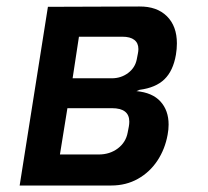

<svg xmlns="http://www.w3.org/2000/svg" viewBox="-20 -571 640 591"><path d="M127.5 -550 409 -551Q463 -551.5 493.8 -521Q524.5 -490.5 524.5 -437.5Q524.5 -420.5 521.5 -402.5Q513 -353 486.2 -327Q459.5 -301 409.5 -294.5L400 -290.5Q449 -286 474 -258.5Q499 -231 499 -187.5Q499 -172.5 496 -156.5Q488 -112 464.5 -76.5Q441 -41 404.5 -20.5Q368 0 322.5 0H40.5ZM373 -163 376.5 -181Q378 -189.5 378 -196.5Q378 -238 324.5 -238H187.5L164.5 -95.5H284Q318 -95.5 342.8 -114.2Q367.5 -133 373 -163ZM401 -388.5 404.5 -406.5Q406 -414 406 -420Q406 -438.5 393.5 -448.2Q381 -458 356.5 -458H223L203.5 -330H324Q352.5 -330 374.2 -346.2Q396 -362.5 401 -388.5Z"/></svg>

Font: JuliaMono
Style: Bold Italic
Weight: 700
Italic angle: -9°
Monospace: yes
Designer: cormullion
Foundry: corm
Version: Version 0.057; ttfautohint (v1.8.4)